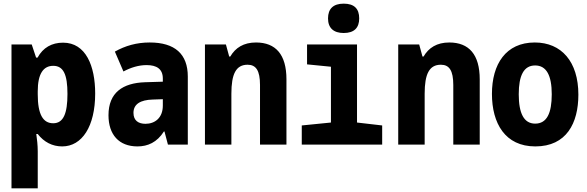

<svg xmlns="http://www.w3.org/2000/svg" viewBox="-20 -793 3220 1053"><path d="M43 240H187V37C187 4 183 -31 179 -58H187C221 -14 267 10 321 10C430 10 502 -100 502 -280C502 -431 451 -559 326 -559C264 -559 216 -532 186 -477H178L154 -549H43ZM272 -117C216 -117 187 -165 187 -276V-292C187 -389 218 -432 272 -432C328 -432 350 -384 350 -278C350 -171 328 -117 272 -117Z M734 10C790 10 841 -12 879 -72H882L901 0H1010V-373C1010 -497 939 -560 801 -560C729 -560 667 -542 610 -510L657 -401C698 -423 741 -436 784 -436C839 -436 873 -415 873 -362V-345L776 -342C653 -338 575 -285 575 -161C575 -55 632 10 734 10ZM778 -114C740 -114 712 -131 712 -174C712 -222 750 -245 817 -247L873 -249V-214C873 -146 829 -114 778 -114Z M1104 0H1249V-279C1249 -387 1274 -438 1338 -438C1384 -438 1406 -406 1406 -327V0H1551V-358C1551 -494 1492 -560 1384 -560C1316 -560 1271 -531 1243 -483H1237L1219 -549H1104Z M1865 -612C1923 -612 1950 -641 1950 -692C1950 -745 1923 -773 1865 -773C1808 -773 1779 -745 1779 -692C1779 -639 1810 -612 1865 -612ZM1635 0H2076V-105L1938 -121V-549H1664V-440L1795 -427V-121L1635 -105Z M2164 0H2309V-279C2309 -387 2334 -438 2398 -438C2444 -438 2466 -406 2466 -327V0H2611V-358C2611 -494 2552 -560 2444 -560C2376 -560 2331 -531 2303 -483H2297L2279 -549H2164Z M2916 10C3087 10 3152 -118 3152 -274C3152 -455 3059 -560 2913 -560C2754 -560 2678 -441 2678 -278C2678 -117 2750 10 2916 10ZM2915 -115C2853 -115 2825 -172 2825 -276C2825 -378 2852 -434 2915 -434C2977 -434 3006 -379 3006 -276C3006 -172 2979 -115 2915 -115Z"/></svg>

Font: Noto Sans Mono Condensed ExtraBold
Style: Regular
Weight: 800
Width: 3
Designer: Monotype Design Team
Foundry: Monotype Imaging Inc.
Version: Version 2.014